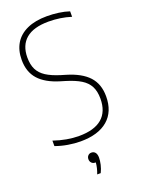

<svg xmlns="http://www.w3.org/2000/svg" viewBox="-178 -825 825 1126"><g transform="rotate(-20 234.5 -262.5)"><path d="M46 -18V-52Q128 -24 203 -24Q298 -24 346.5 -65.2Q395 -106.5 395 -187.5Q395 -233.5 379 -264.2Q363 -295 329 -316Q295 -337 237.5 -354.5L209 -363Q122.5 -389 80.5 -436Q38.5 -483 38.5 -558Q38.5 -617.5 64.2 -660.2Q90 -703 140.8 -726Q191.5 -749 265 -749Q300.5 -749 337.2 -744Q374 -739 403 -729V-695Q336 -716 263 -716Q169 -716 121.8 -676Q74.5 -636 74.5 -560Q74.5 -515.5 89.5 -485.2Q104.5 -455 137 -434Q169.5 -413 224.5 -396L253 -387.5Q344 -360.5 387.5 -313Q431 -265.5 431 -189Q431 -93.5 371.2 -42.2Q311.5 9 200.5 9Q164 9 123.5 2.2Q83 -4.5 46 -18ZM269 135Q269 154 263.5 178Q258 202 247 224H225Q239 188.5 241.5 155H238Q224.5 155 215.8 146Q207 137 207 123Q207 109.5 215.2 100.8Q223.5 92 236 92Q251.5 92 260.2 103Q269 114 269 135Z"/></g></svg>

Font: Encode Sans Semi Condensed Thin
Style: Regular
Weight: 250
Width: 4
Designer: Multiple Designers
Foundry: Impallari Type
Version: Version 2.000